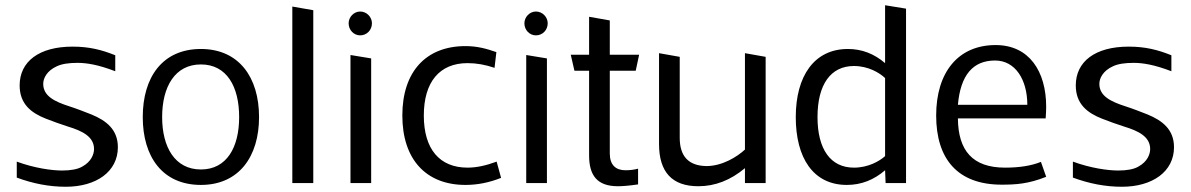

<svg xmlns="http://www.w3.org/2000/svg" viewBox="-20 -699 4547 733"><path d="M231 14C348 14 430 -44 430 -137C430 -205 385 -239 329 -262C301 -273 273 -284 245 -293C189 -311 145 -332 145 -379C145 -400 159 -429 197 -446C216 -455 242 -459 276 -459C311 -459 355 -452 420 -427V-488C368 -509 320 -521 257 -521C129 -521 55 -464 55 -373C55 -302 99 -268 155 -246C183 -235 211 -225 239 -216C295 -199 339 -177 339 -130C339 -111 329 -82 294 -63C277 -53 251 -48 217 -48C178 -48 112 -57 44 -82V-21C106 2 168 14 231 14Z M747 7C892 7 969 -101 969 -252C969 -404 892 -512 747 -512C600 -512 525 -404 525 -252C525 -101 600 7 747 7ZM599 -252C599 -368 648 -453 747 -453C846 -453 893 -368 893 -252C893 -137 846 -52 747 -52C648 -52 599 -137 599 -252Z M1096 0H1176V-660L1096 -674Z M1318 -489V0H1397V-476ZM1311 -610C1311 -584 1331 -564 1355 -564C1380 -564 1400 -584 1400 -610C1400 -634 1380 -655 1355 -655C1331 -655 1311 -634 1311 -610Z M1757 7C1803 7 1848 -2 1893 -20L1876 -82C1836 -67 1799 -59 1765 -59C1658 -59 1598 -130 1598 -258C1598 -386 1658 -458 1765 -458C1799 -458 1833 -452 1868 -440L1875 -500C1838 -513 1802 -523 1757 -523C1606 -523 1516 -425 1516 -258C1516 -91 1606 7 1757 7Z M1989 -489V0H2068V-476ZM1982 -610C1982 -584 2002 -564 2026 -564C2051 -564 2071 -584 2071 -610C2071 -634 2051 -655 2026 -655C2002 -655 1982 -634 1982 -610Z M2339 12C2356 12 2382 10 2416 5V-55C2401 -51 2385 -49 2368 -49C2331 -49 2308 -69 2308 -113V-429H2407L2420 -490H2308V-621L2229 -635V-490H2159L2173 -429H2229V-106C2229 -30 2259 12 2339 12Z M2646 12C2710 12 2769 -11 2824 -57V0H2903V-482L2824 -496V-128C2795 -101 2738 -65 2677 -65C2609 -66 2575 -102 2575 -173V-482L2496 -496V-149C2496 -42 2546 12 2646 12Z M3213 7C3268 7 3316 -12 3359 -49L3361 0H3439V-666L3359 -679V-458C3317 -494 3270 -512 3217 -512C3088 -512 3018 -408 3018 -252C3018 -97 3084 7 3213 7ZM3101 -252C3101 -376 3151 -447 3240 -447C3295 -447 3338 -421 3359 -401V-103C3338 -84 3295 -59 3240 -59C3151 -59 3101 -129 3101 -252Z M3804 6C3859 6 3906 3 3974 -24L3954 -81C3917 -66 3871 -59 3817 -59C3693 -59 3638 -124 3637 -247H3972C3973 -262 3974 -276 3974 -291C3974 -427 3909 -527 3781 -527C3638 -527 3554 -423 3554 -258C3554 -93 3635 6 3804 6ZM3637 -299C3647 -412 3694 -468 3779 -468C3856 -468 3902 -395 3902 -299Z M4263 14C4380 14 4462 -44 4462 -137C4462 -205 4417 -239 4361 -262C4333 -273 4305 -284 4277 -293C4221 -311 4177 -332 4177 -379C4177 -400 4191 -429 4229 -446C4248 -455 4274 -459 4308 -459C4343 -459 4387 -452 4452 -427V-488C4400 -509 4352 -521 4289 -521C4161 -521 4087 -464 4087 -373C4087 -302 4131 -268 4187 -246C4215 -235 4243 -225 4271 -216C4327 -199 4371 -177 4371 -130C4371 -111 4361 -82 4326 -63C4309 -53 4283 -48 4249 -48C4210 -48 4144 -57 4076 -82V-21C4138 2 4200 14 4263 14Z"/></svg>

Font: All Genders v4 Light
Style: Regular
Weight: 300
Designer: Rassam Alawdi
Foundry: Rassam Art
Version: Version 3.100;FEAKit 1.0